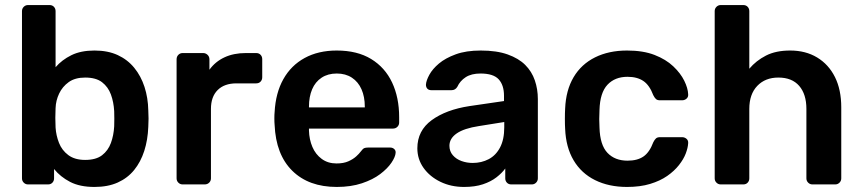

<svg xmlns="http://www.w3.org/2000/svg" viewBox="-20 -730 3411 760"><path d="M354 10Q296 10 257.5 -10Q219 -30 194 -61V-24Q194 -14 187.5 -7Q181 0 170 0H91Q81 0 74 -7Q67 -14 67 -24V-686Q67 -696 74 -703Q81 -710 91 -710H176Q187 -710 193.5 -703Q200 -696 200 -686V-464Q225 -493 262.5 -511.5Q300 -530 354 -530Q407 -530 446 -512Q485 -494 511.5 -461.5Q538 -429 552 -386Q566 -343 567 -293Q568 -275 568 -260.5Q568 -246 567 -228Q565 -176 551 -132.5Q537 -89 511 -57Q485 -25 446 -7.5Q407 10 354 10ZM317 -97Q360 -97 384 -115.5Q408 -134 419 -164Q430 -194 432 -230Q433 -260 432 -290Q430 -326 419 -356Q408 -386 384 -404.5Q360 -423 317 -423Q277 -423 252 -405Q227 -387 214 -359.5Q201 -332 200 -302Q199 -284 199 -263.5Q199 -243 200 -225Q202 -194 213.5 -164.5Q225 -135 250.5 -116Q276 -97 317 -97Z M703 0Q693 0 686 -7Q679 -14 679 -24V-495Q679 -506 686 -513Q693 -520 703 -520H784Q794 -520 801.5 -513Q809 -506 809 -495V-454Q832 -486 868.5 -503Q905 -520 953 -520H994Q1005 -520 1011.5 -513Q1018 -506 1018 -496V-424Q1018 -414 1011.5 -407Q1005 -400 994 -400H916Q868 -400 841.5 -373.5Q815 -347 815 -299V-24Q815 -14 808 -7Q801 0 790 0Z M1313 10Q1202 10 1137 -54Q1072 -118 1067 -236Q1066 -246 1066 -261.5Q1066 -277 1067 -286Q1071 -362 1101.5 -416.5Q1132 -471 1186 -500.5Q1240 -530 1313 -530Q1394 -530 1449 -496.5Q1504 -463 1532 -403.5Q1560 -344 1560 -266V-245Q1560 -235 1553 -228Q1546 -221 1535 -221H1203Q1203 -221 1203 -218Q1203 -215 1203 -213Q1204 -178 1216.5 -148.5Q1229 -119 1253.5 -101Q1278 -83 1312 -83Q1340 -83 1359 -91.5Q1378 -100 1390 -111Q1402 -122 1407 -129Q1416 -141 1421.5 -143.5Q1427 -146 1438 -146H1524Q1534 -146 1540.5 -140Q1547 -134 1546 -125Q1545 -109 1529.5 -86Q1514 -63 1485 -41Q1456 -19 1412.5 -4.5Q1369 10 1313 10ZM1203 -305H1424V-308Q1424 -347 1411 -376.5Q1398 -406 1373 -422.5Q1348 -439 1313 -439Q1278 -439 1253 -422.5Q1228 -406 1215.5 -376.5Q1203 -347 1203 -308Z M1817 10Q1765 10 1723 -10.5Q1681 -31 1656.5 -65.5Q1632 -100 1632 -143Q1632 -213 1689 -254.5Q1746 -296 1838 -310L1975 -330V-351Q1975 -393 1954 -416Q1933 -439 1882 -439Q1846 -439 1823.5 -424.5Q1801 -410 1790 -386Q1782 -373 1767 -373H1688Q1677 -373 1671.5 -379Q1666 -385 1666 -395Q1667 -411 1679.5 -434Q1692 -457 1717.5 -478.5Q1743 -500 1784 -515Q1825 -530 1883 -530Q1946 -530 1989.5 -514.5Q2033 -499 2059 -473Q2085 -447 2097 -412Q2109 -377 2109 -338V-24Q2109 -14 2102 -7Q2095 0 2085 0H2004Q1993 0 1986.5 -7Q1980 -14 1980 -24V-63Q1967 -45 1945 -28Q1923 -11 1891.5 -0.5Q1860 10 1817 10ZM1851 -85Q1886 -85 1914.5 -100Q1943 -115 1959.5 -146.5Q1976 -178 1976 -226V-247L1876 -231Q1817 -222 1788 -202Q1759 -182 1759 -153Q1759 -131 1772.5 -115.5Q1786 -100 1807 -92.5Q1828 -85 1851 -85Z M2462 10Q2390 10 2335.5 -17Q2281 -44 2250.5 -95.5Q2220 -147 2217 -220Q2216 -235 2216 -259.5Q2216 -284 2217 -300Q2220 -373 2250.5 -424.5Q2281 -476 2335.5 -503Q2390 -530 2462 -530Q2526 -530 2571 -512.5Q2616 -495 2645 -467.5Q2674 -440 2688.5 -410.5Q2703 -381 2704 -357Q2705 -346 2697.5 -339.5Q2690 -333 2680 -333H2592Q2582 -333 2576.5 -338Q2571 -343 2566 -353Q2551 -393 2526.5 -409.5Q2502 -426 2464 -426Q2414 -426 2384.5 -394.5Q2355 -363 2353 -295Q2351 -257 2353 -225Q2355 -156 2384.5 -125Q2414 -94 2464 -94Q2503 -94 2527 -110.5Q2551 -127 2566 -167Q2571 -177 2576.5 -182Q2582 -187 2592 -187H2680Q2690 -187 2697.5 -180.5Q2705 -174 2704 -163Q2703 -145 2694.5 -122.5Q2686 -100 2667.5 -76.5Q2649 -53 2621 -33.5Q2593 -14 2553.5 -2Q2514 10 2462 10Z M2833 0Q2823 0 2816 -7Q2809 -14 2809 -24V-686Q2809 -696 2816 -703Q2823 -710 2833 -710H2922Q2933 -710 2939.5 -703Q2946 -696 2946 -686V-458Q2973 -490 3012 -510Q3051 -530 3108 -530Q3169 -530 3214.5 -502.5Q3260 -475 3285 -425Q3310 -375 3310 -305V-24Q3310 -14 3303 -7Q3296 0 3286 0H3196Q3186 0 3179 -7Q3172 -14 3172 -24V-299Q3172 -357 3143.5 -390Q3115 -423 3061 -423Q3009 -423 2977.5 -390Q2946 -357 2946 -299V-24Q2946 -14 2939.5 -7Q2933 0 2922 0Z"/></svg>

Font: Rubik Light Medium
Style: Regular
Weight: 500
Version: Version 2.104